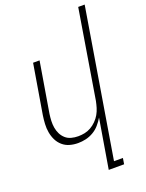

<svg xmlns="http://www.w3.org/2000/svg" viewBox="-173 -817 846 1115"><g transform="rotate(-20 250.0 -260.0)"><path d="M299 215 350 -90Q337 -68 320 -48.5Q303 -29 280.5 -16Q258 -3 234 2.5Q210 8 186 8Q159 8 134.5 1Q110 -6 91 -22.5Q72 -39 61 -61.5Q50 -84 45.5 -109.5Q41 -135 42.5 -162Q44 -189 48 -215L99 -520H139L87 -209Q84 -188 83 -166.5Q82 -145 85.5 -124Q89 -103 98 -85Q107 -67 122 -53.5Q137 -40 157.5 -34.5Q178 -29 200 -29Q220 -29 240 -33Q260 -37 278.5 -47.5Q297 -58 313 -74Q329 -90 339.5 -108.5Q350 -127 356 -147Q362 -167 366 -187L456 -735H496L345 178H400L394 215Z"/></g></svg>

Font: Iosevka Extralight
Style: Italic
Weight: 200
Italic angle: -9°
Monospace: yes
Designer: Belleve Invis
Foundry: Belleve Invis
Version: Version 32.5.0; ttfautohint (v1.8.4)